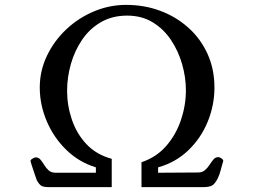

<svg xmlns="http://www.w3.org/2000/svg" viewBox="-20 -765 1040 787"><path d="M895 -106Q895 -102 893 -98Q888 -82 884 -65.5Q880 -49 872 -33Q861 -11 849 -4.5Q837 2 812 2H560V-100Q622 -121 662 -167.5Q702 -214 722 -274Q742 -334 742 -395Q742 -448 726.5 -502Q711 -556 681 -601Q651 -646 606 -673.5Q561 -701 501 -701Q440 -701 393.5 -674Q347 -647 316.5 -602Q286 -557 270.5 -502.5Q255 -448 255 -393Q255 -333 274.5 -275Q294 -217 334.5 -174Q375 -131 438 -114V2H180Q160 2 150.5 -3Q141 -8 131 -26Q130 -28 126 -40Q122 -52 117 -66.5Q112 -81 108.5 -92.5Q105 -104 105 -105Q105 -110 113.5 -115Q122 -120 126 -120Q138 -120 146 -110.5Q154 -101 161.5 -88.5Q169 -76 179.5 -66.5Q190 -57 208 -57H373V-79Q304 -100 252 -150.5Q200 -201 171.5 -268.5Q143 -336 143 -406Q143 -475 172.5 -536.5Q202 -598 252 -645Q302 -692 365.5 -718.5Q429 -745 497 -745Q571 -745 636 -721Q701 -697 751.5 -652Q802 -607 830.5 -544.5Q859 -482 859 -406Q859 -334 831.5 -266.5Q804 -199 752 -149Q700 -99 628 -79V-57H640Q678 -57 716 -57.5Q754 -58 792 -58Q809 -58 820 -67.5Q831 -77 839 -89.5Q847 -102 855 -111.5Q863 -121 875 -121Q880 -121 887.5 -116Q895 -111 895 -106Z"/></svg>

Font: Kaisei Tokumin Medium
Style: Regular
Weight: 500
Designer: Font-Kai, 金井和夫
Foundry: KAZUO KANAI
Version: Version 5.003